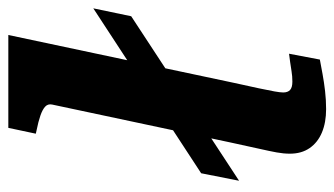

<svg xmlns="http://www.w3.org/2000/svg" viewBox="-191 -607 803 461"><g transform="rotate(-90 210.5 -376.5)"><path d="M7 -204 25 -295 421 -554 402 -463ZM190 -653Q192 -663 185 -669.5Q178 -676 163.5 -681Q149 -686 129 -690L120 -692L134 -758H357L242 -216Q234 -180 229 -156.5Q224 -133 221.5 -119Q219 -105 219 -98Q219 -87 225 -81.5Q231 -76 245 -76Q258 -76 270 -78Q282 -80 293 -81.5Q304 -83 312 -84L298 -10Q282 -7 263 -3.5Q244 0 222.5 2.5Q201 5 179 5Q147 5 123 -5Q99 -15 85.5 -34.5Q72 -54 72 -82Q72 -97 75 -113.5Q78 -130 84 -156.5Q90 -183 99 -225Z"/></g></svg>

Font: Roboto Serif 20pt SemiBold
Style: Italic
Weight: 600
Italic angle: -10°
Version: Version 1.007